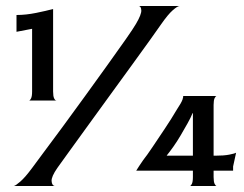

<svg xmlns="http://www.w3.org/2000/svg" viewBox="-20 -620 812 640"><path d="M77 -285Q80 -285 83.5 -292Q87 -299 87 -315V-524L35 -514V-570Q66 -570 100.5 -577Q135 -584 157 -590V-315Q157 -299 160.5 -292Q164 -285 168 -285ZM26 0Q32 -1 48 -15Q64 -29 87 -60Q97 -74 124 -110Q151 -146 187.5 -195.5Q224 -245 263 -299Q302 -353 338 -403Q374 -453 399.5 -489.5Q425 -526 433 -540Q452 -572 451 -586Q450 -600 442 -600H579Q572 -600 556 -586Q540 -572 517 -539Q506 -523 479.5 -486Q453 -449 417 -399.5Q381 -350 342.5 -297Q304 -244 268.5 -195Q233 -146 207 -110Q181 -74 171 -60Q151 -31 152 -16.5Q153 -2 162 0ZM613 0Q616 0 619.5 -7Q623 -14 623 -30V-51H434Q437 -56 443.5 -66Q450 -76 457 -86Q469 -101 488.5 -130Q508 -159 530 -192Q552 -225 569 -254Q585 -278 588.5 -288.5Q592 -299 590 -300H702Q699 -300 695.5 -293Q692 -286 692 -270V-101H697Q726 -101 744 -104.5Q762 -108 767 -111L757 -65V-51H692V-30Q692 -14 695.5 -7Q699 0 702 0ZM536 -101H623V-243H622Q616 -228 605 -208.5Q594 -189 582 -168.5Q570 -148 557.5 -130.5Q545 -113 536 -102Z"/></svg>

Font: Red Rose SemiBold
Style: Regular
Weight: 600
Designer: Jaikishan Patel
Version: Version 2.000